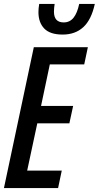

<svg xmlns="http://www.w3.org/2000/svg" viewBox="-21 -953 500 973"><path d="M-1 0 150.4 -713.9H424.3L405.8 -626.5H231.4L187 -416H349.6L330.6 -328.1H168L116.7 -88.4H292L273.4 0ZM296.4 -777.8Q232.9 -777.8 203.4 -808.3Q173.8 -838.9 173.8 -891.6Q173.8 -910.6 177.7 -933.1H255.9Q254.4 -923.3 253.4 -913.3Q252.4 -903.3 252.4 -894Q252.4 -839.4 301.8 -839.4Q332.5 -839.4 351.6 -863Q370.6 -886.7 380.4 -933.1H459.5Q441.9 -852.5 400.9 -815.2Q359.9 -777.8 296.4 -777.8Z"/></svg>

Font: Open Sans Condensed SemiBold
Style: Italic
Weight: 600
Width: 3
Italic angle: -12°
Designer: Monotype Design Team
Foundry: Monotype Imaging Inc.
Version: Version 3.000; ttfautohint (v1.8.4)